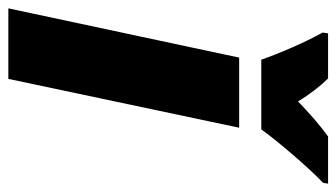

<svg xmlns="http://www.w3.org/2000/svg" viewBox="-198 -613 806 460"><g transform="rotate(90 205.0 -383.0)"><path d="M118 -606H285C313 -645 376 -719 413 -754L415 -766H302C277 -748 249 -724 218 -694C202 -721 180 -749 163 -766H55L53 -753C77 -710 103 -649 118 -606ZM-5 0H164L281 -553H113Z"/></g></svg>

Font: Noto Sans Condensed Black
Style: Italic
Weight: 900
Width: 3
Italic angle: -12°
Designer: Monotype Design Team
Foundry: Monotype Imaging Inc.
Version: Version 2.013